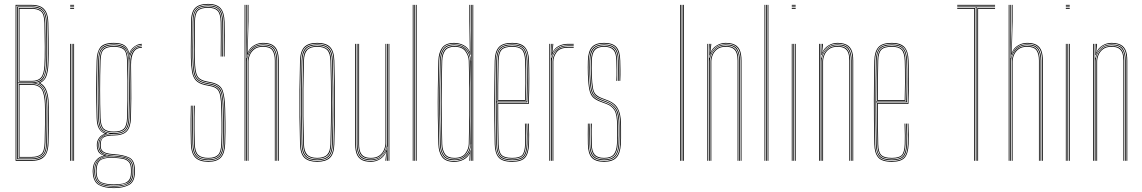

<svg xmlns="http://www.w3.org/2000/svg" viewBox="-20 -825 5861 985"><path d="M60 0V-800H142Q168 -800 187 -792Q206 -784 216.6 -763.6Q227.2 -743.2 228 -706.5Q229 -668.2 229.5 -626.8Q230 -585.2 229.8 -548.6Q229.5 -512 228 -488Q226.5 -460.8 218.8 -436.5Q211 -412.2 186.5 -399.8V-398.8Q206.5 -388 216.1 -366.2Q225.8 -344.5 229 -312Q230.2 -299.8 230.6 -274Q231 -248.2 230.9 -216.1Q230.8 -184 230.2 -151.5Q229.8 -119 229 -93Q228.2 -60 219 -39.5Q209.8 -19 191 -9.5Q172.2 0 143 0ZM64 -4H143Q179.2 -4 201.4 -21.5Q223.5 -39 225 -93.2Q226 -128.5 226.6 -173.2Q227.2 -218 227 -256.6Q226.8 -295.2 225 -311.8Q221.5 -348.8 209.9 -369.5Q198.2 -390.2 176.8 -398.8V-400Q205.2 -410 213.8 -434.6Q222.2 -459.2 224 -488.2Q225.5 -511.5 225.8 -547.4Q226 -583.2 225.5 -624.8Q225 -666.2 224 -706.5Q223.2 -743 212.8 -762.2Q202.2 -781.5 184.1 -788.8Q166 -796 142 -796H64ZM68 -8V-792H142Q166 -792 183.1 -785Q200.2 -778 209.8 -759.5Q219.2 -741 220 -706.8Q221 -668.2 221.5 -626.8Q222 -585.2 221.8 -548.9Q221.5 -512.5 220 -488.5Q218.2 -456.8 207.2 -430.9Q196.2 -405 161.5 -400.2V-399.2Q189 -394.2 203 -373.2Q217 -352.2 221 -311.2Q222.8 -294.8 223 -256.8Q223.2 -218.8 222.6 -174.2Q222 -129.8 221 -93.2Q219.8 -42.5 199.6 -25.2Q179.5 -8 143 -8ZM72 -402.2H143.2Q177 -402.2 195 -420.4Q213 -438.5 216 -488.8Q217.5 -512 217.8 -547.8Q218 -583.5 217.5 -625Q217 -666.5 216 -706.8Q215 -755.5 196 -771.8Q177 -788 142 -788H72ZM76 -406.2V-784H142Q174.8 -784 192.9 -769.1Q211 -754.2 212 -706.5Q213 -667.8 213.5 -626.1Q214 -584.5 213.8 -548.2Q213.5 -512 212 -488.5Q209.2 -441.5 192.9 -423.9Q176.5 -406.2 143.2 -406.2ZM80 -410H143Q175 -410 190.2 -427Q205.5 -444 208 -488.8Q210 -523.8 209.8 -584.9Q209.5 -646 208 -706.5Q207 -754 189.2 -767Q171.5 -780 142 -780H80ZM72 -12H143Q176.2 -12 196 -27.4Q215.8 -42.8 217 -93.2Q218 -129 218.6 -173.6Q219.2 -218.2 219 -256.4Q218.8 -294.5 217 -311Q212 -362.5 192.8 -380.2Q173.5 -398 141 -398H72ZM76 -16V-394H141Q171 -394 189.6 -377.6Q208.2 -361.2 213 -310.8Q214.8 -294 215 -256.4Q215.2 -218.8 214.6 -174.6Q214 -130.5 213 -93.5Q211.8 -44.2 193 -30.1Q174.2 -16 143 -16ZM80 -20H143Q173.5 -20 190.6 -33.4Q207.8 -46.8 209 -93.5Q210.2 -140.5 210.8 -185.1Q211.2 -229.8 210.9 -263.2Q210.5 -296.8 209 -310.2Q204.2 -360 186.8 -375Q169.2 -390 141 -390H80Z M340 -796V-800H360V-796ZM340 -780V-784H360V-780ZM340 -788V-792H360V-788ZM356 0V-600H360V0ZM340 0V-600H344V0ZM348 0V-600H352V0Z M563.8 140Q516.5 140 487.4 124Q458.2 108 455.8 60Q455.5 56.2 455.5 53.4Q455.5 50.5 455.8 46Q457 15.8 473.1 -3.4Q489.2 -22.5 512 -25.8V-26.8Q488.2 -36.2 482.5 -50.6Q476.8 -65 476.8 -76Q476.8 -78.2 476.8 -80Q476.8 -81.8 476.8 -84Q476.8 -100.5 487.1 -116Q497.5 -131.5 516.5 -138V-140Q496.8 -148.5 486.8 -166.9Q476.8 -185.2 475.8 -220Q474.5 -267.8 474 -302.4Q473.5 -337 473.5 -367.5Q473.5 -398 474.1 -432.4Q474.8 -466.8 475.8 -514Q476.8 -558.8 494.6 -581.9Q512.5 -605 563.8 -605Q600 -605 617.9 -592.9Q635.8 -580.8 642.8 -553H643.8Q648.2 -566 658.2 -576.6Q668.2 -587.2 681.2 -593.6Q694.2 -600 707.8 -600V-596Q680.5 -595 663.4 -577.4Q646.2 -559.8 643.2 -540.8H642.2Q637 -573.2 619.4 -587.1Q601.8 -601 563.8 -601Q519.5 -601 500.1 -581.6Q480.8 -562.2 479.8 -514Q478.5 -451 477.9 -405.4Q477.2 -359.8 477.8 -317.1Q478.2 -274.5 479.8 -220Q480.8 -185.5 491.9 -165.4Q503 -145.2 528.8 -140.2V-138.2Q505.2 -133.5 493 -117.6Q480.8 -101.8 480.8 -84Q480.8 -81.8 480.8 -80Q480.8 -78.2 480.8 -76Q480.8 -62.2 489.6 -46.9Q498.5 -31.5 526.5 -26.5V-25.5Q499.2 -23.8 480.2 -6Q461.2 11.8 459.8 46Q459.5 50.5 459.5 53.4Q459.5 56.2 459.8 60.2Q462 107 490.4 121.6Q518.8 136.2 563.8 136.2Q608.8 136.2 638.2 121.6Q667.8 107 667.8 60.2Q667.8 55.2 667.8 52.6Q667.8 50 667.8 46Q667.8 -1.8 639.2 -14.6Q610.8 -27.5 563.8 -30Q537.5 -31.5 521.9 -37.1Q506.2 -42.8 499.5 -52.5Q492.8 -62.2 492.8 -76Q492.8 -78.2 492.8 -80Q492.8 -81.8 492.8 -84Q492.8 -107.2 506.9 -120.6Q521 -134 563.8 -134Q608.5 -134 627.4 -153.5Q646.2 -173 647.8 -220Q649.2 -266.8 649.5 -306.9Q649.8 -347 649.5 -393.1Q649.2 -439.2 648.2 -504Q648 -539.2 663 -561.6Q678 -584 707.8 -584V-580Q679.2 -580 665.6 -557.8Q652 -535.5 652.2 -491.8Q652.8 -444 653.2 -403.5Q653.8 -363 653.6 -319.8Q653.5 -276.5 651.8 -220Q650.2 -172 630.5 -151.2Q610.8 -130.5 563.8 -130Q534 -129.8 519.6 -124Q505.2 -118.2 501 -108Q496.8 -97.8 496.8 -84Q496.8 -81.8 496.8 -80Q496.8 -78.2 496.8 -76Q496.8 -62.2 503.6 -53.5Q510.5 -44.8 525.2 -40.1Q540 -35.5 563.8 -34Q613.2 -31 642.5 -17Q671.8 -3 671.8 46Q671.8 49.5 671.8 52.6Q671.8 55.8 671.8 60Q671.8 108 641.4 124Q611 140 563.8 140ZM563.8 128.5Q590.8 128.5 612.6 123.6Q634.5 118.8 647.2 104.1Q660 89.5 660 60.5Q660 56 660 53.1Q660 50.2 660 46Q660 15.8 647.5 1.9Q635 -12 613.5 -16.4Q592 -20.8 565 -22.5Q518.5 -25.5 494 -9.5Q469.5 6.5 467.8 46Q467.5 50.5 467.5 53.5Q467.5 56.5 467.8 60.8Q469.8 104.5 496.6 116.5Q523.5 128.5 563.8 128.5ZM563.8 124.8Q525.5 124.8 499.6 114Q473.8 103.2 471.8 60.8Q471.5 56.5 471.5 53.5Q471.5 50.5 471.8 46Q473.8 1.5 500.4 -10Q527 -21.5 563.8 -19Q590 -17.5 610.8 -13.8Q631.5 -10 643.6 3.1Q655.8 16.2 655.8 46Q655.8 50.8 655.8 53.1Q655.8 55.5 655.8 60.8Q655.8 103.2 628.9 114Q602 124.8 563.8 124.8ZM563.8 121Q587.8 121 607.6 117.5Q627.5 114 639.5 101.2Q651.5 88.5 651.8 61Q651.8 55.5 651.8 53.1Q651.8 50.8 651.8 46Q651.8 17.8 640.2 5.5Q628.8 -6.8 608.9 -10.4Q589 -14 563.8 -15.5Q527.2 -17.8 502.5 -7.4Q477.8 3 475.8 46Q475.5 50.5 475.5 53.5Q475.5 56.5 475.8 61Q477.5 102.2 502.6 111.6Q527.8 121 563.8 121ZM563.8 132.5Q521 132.5 493.4 119.1Q465.8 105.8 463.8 60.5Q463.5 56.2 463.5 53.4Q463.5 50.5 463.8 46Q465.2 11.5 484.4 -5.9Q503.5 -23.2 537.2 -25V-26Q504.8 -31.8 494.8 -46.2Q484.8 -60.8 484.8 -76Q484.8 -78.2 484.8 -80Q484.8 -81.8 484.8 -84Q484.8 -103.2 497.9 -119.1Q511 -135 542 -139V-140Q510 -144.2 497.5 -163.4Q485 -182.5 483.8 -220Q482.2 -272.2 481.8 -315.6Q481.2 -359 481.8 -405.6Q482.2 -452.2 483.8 -514Q485 -559.5 502.5 -578.2Q520 -597 563.8 -597Q603.5 -597 620.9 -581Q638.2 -565 642 -526.8H643Q644.8 -545.8 653.8 -560.2Q662.8 -574.8 676.9 -583.1Q691 -591.5 707.8 -592V-588Q677.2 -587.2 660.1 -563.1Q643 -539 643.8 -501Q645 -442 645.6 -399.9Q646.2 -357.8 645.9 -316.8Q645.5 -275.8 643.8 -220Q642.5 -174.8 624 -156.2Q605.5 -137.8 563.8 -137.8Q533.2 -137.8 517 -129.8Q500.8 -121.8 494.8 -109.5Q488.8 -97.2 488.8 -84Q488.8 -81.8 488.8 -80Q488.8 -78.2 488.8 -76Q488.8 -57.8 503.9 -43.1Q519 -28.5 563.8 -26.2Q593.5 -24.8 616.1 -19.6Q638.8 -14.5 651.4 0.2Q664 15 664 46Q664 50 664 52.9Q664 55.8 664 60.5Q664 105.8 635.2 119.1Q606.5 132.5 563.8 132.5ZM563.8 -142Q604.5 -142 621.4 -159.1Q638.2 -176.2 639.8 -220Q641.2 -267.2 641.8 -313.5Q642.2 -359.8 641.8 -409Q641.2 -458.2 639.8 -514Q638.8 -558.8 620.2 -575.9Q601.8 -593 563.8 -593Q523.8 -593 506.4 -576.2Q489 -559.5 487.8 -514Q485.8 -431.8 485.5 -363.2Q485.2 -294.8 487.8 -220Q489.2 -176.2 506.1 -159.1Q523 -142 563.8 -142ZM563.8 -146Q525.8 -146 509.5 -161.6Q493.2 -177.2 491.8 -220Q489.8 -288 489.6 -361.4Q489.5 -434.8 491.8 -514Q493 -557.2 509 -573.1Q525 -589 563.8 -589Q602.8 -589 618.6 -573.1Q634.5 -557.2 635.8 -514Q637.2 -461.5 637.8 -411.9Q638.2 -362.2 637.8 -314.6Q637.2 -267 635.8 -220Q634.2 -177.2 618 -161.6Q601.8 -146 563.8 -146ZM563.8 -150Q599.8 -150 615 -164.4Q630.2 -178.8 631.8 -220Q633.2 -261 633.8 -310.5Q634.2 -360 633.9 -412.4Q633.5 -464.8 631.8 -514Q630.5 -557.5 614.6 -571.2Q598.8 -585 563.8 -585Q529 -585 513 -571.2Q497 -557.5 495.8 -514Q493.5 -439.8 493.5 -364Q493.5 -288.2 495.8 -220Q497.2 -178.8 512.5 -164.4Q527.8 -150 563.8 -150Z M1049.2 5Q1004 5 982.4 -16.2Q960.8 -37.5 959.2 -88Q958.2 -126.2 957.9 -155.9Q957.5 -185.5 957.9 -215.1Q958.2 -244.8 959.2 -283H963.2Q962.5 -251 962 -221.1Q961.5 -191.2 961.9 -159.2Q962.2 -127.2 963.2 -88.2Q964.5 -38.2 985.8 -18.6Q1007 1 1049.2 1Q1091.5 1 1110.8 -20Q1130 -41 1131.2 -88.2Q1132.2 -122.5 1132.6 -146.8Q1133 -171 1132.6 -197.8Q1132.2 -224.5 1131.2 -265.8Q1129.8 -326.2 1119.6 -357.1Q1109.5 -388 1066.2 -398L1034 -404.5Q1010.8 -410.2 998.4 -421.4Q986 -432.5 981.1 -457.5Q976.2 -482.5 975.2 -529.2Q974.5 -566.2 975.4 -616.6Q976.2 -667 976.2 -713Q976.2 -756 992 -772.5Q1007.8 -789 1048.2 -789Q1084.2 -789 1099.6 -772.2Q1115 -755.5 1116.2 -711.5Q1117 -685 1117 -637.4Q1117 -589.8 1116.2 -535H1112.2Q1113 -590.2 1113 -637.6Q1113 -685 1112.2 -711.5Q1111.2 -754 1096.5 -769.5Q1081.8 -785 1048.2 -785Q1009.5 -785 994.9 -769.5Q980.2 -754 980.2 -713Q980.2 -667 979.4 -616.6Q978.5 -566.2 979.2 -529.5Q980.2 -483.8 984.8 -459.5Q989.2 -435.2 1001 -424.6Q1012.8 -414 1035 -408.5L1067.2 -402Q1112.2 -391.5 1123 -359.1Q1133.8 -326.8 1135.2 -266Q1136.2 -224.5 1136.6 -198.2Q1137 -172 1136.6 -147.8Q1136.2 -123.5 1135.2 -88Q1133.8 -38.5 1113.2 -16.8Q1092.8 5 1049.2 5ZM1049.2 -3Q1008.5 -3 988.5 -21.4Q968.5 -39.8 967.2 -88.2Q966.2 -128 965.9 -158.9Q965.5 -189.8 966 -219Q966.5 -248.2 967.2 -283H971.2Q970.5 -251 970 -221.2Q969.5 -191.5 969.9 -159.4Q970.2 -127.2 971.2 -88.2Q972.5 -43.8 990.1 -25.4Q1007.8 -7 1049.2 -7Q1088 -7 1105 -25.5Q1122 -44 1123.2 -88.5Q1124.2 -122.8 1124.6 -147.1Q1125 -171.5 1124.6 -198.2Q1124.2 -225 1123.2 -265.8Q1122.2 -311.5 1117.1 -336.6Q1112 -361.8 1099.6 -373.4Q1087.2 -385 1064.5 -390.2L1032.2 -396.8Q1003.8 -403.8 990.2 -418Q976.8 -432.2 972.5 -458.9Q968.2 -485.5 967.2 -529.2Q966.8 -554 967 -585.1Q967.2 -616.2 967.8 -649.4Q968.2 -682.5 968.2 -713Q968.2 -759 986.4 -778Q1004.5 -797 1048.2 -797Q1086.8 -797 1104.9 -778.5Q1123 -760 1124.2 -711.8Q1125 -685.5 1125 -637.6Q1125 -589.8 1124.2 -535H1120.2Q1121 -590.2 1121 -637.8Q1121 -685.2 1120.2 -711.8Q1119 -756.5 1102.8 -774.8Q1086.5 -793 1048.2 -793Q1006 -793 989.1 -775.4Q972.2 -757.8 972.2 -713Q972.2 -667 971.4 -616.6Q970.5 -566.2 971.2 -529.2Q972.2 -481.8 977.4 -456Q982.5 -430.2 995.5 -418.5Q1008.5 -406.8 1033 -400.8L1065.5 -394.2Q1106.5 -384.8 1116.1 -355.5Q1125.8 -326.2 1127.2 -265.8Q1128.2 -224.5 1128.6 -198.6Q1129 -172.8 1128.6 -148.6Q1128.2 -124.5 1127.2 -88.2Q1126 -40.8 1107.2 -21.9Q1088.5 -3 1049.2 -3ZM1049.2 -11Q1010.8 -11 993.6 -27.8Q976.5 -44.5 975.2 -88.5Q974.2 -128.5 973.9 -159.2Q973.5 -190 974 -219.1Q974.5 -248.2 975.2 -283H979.2Q978.5 -250.8 978 -221Q977.5 -191.2 977.9 -159.4Q978.2 -127.5 979.2 -88.5Q980.5 -45.8 996.8 -30.4Q1013 -15 1049.2 -15Q1083.5 -15 1098.9 -30.9Q1114.2 -46.8 1115.2 -88.5Q1116.2 -123 1116.6 -147.1Q1117 -171.2 1116.6 -197.8Q1116.2 -224.2 1115.2 -265.5Q1114.2 -309.8 1109.8 -333.2Q1105.2 -356.8 1094.4 -367.2Q1083.5 -377.8 1062.8 -382.5L1030.2 -389Q999.2 -396.5 984.5 -412.6Q969.8 -428.8 965 -457Q960.2 -485.2 959.2 -529Q958.5 -566.2 959.4 -616.8Q960.2 -667.2 960.2 -713Q960.2 -762.5 980.6 -783.8Q1001 -805 1048.2 -805Q1091 -805 1110.9 -783.6Q1130.8 -762.2 1132.2 -712Q1132.8 -688 1133 -643.6Q1133.2 -599.2 1132.2 -535H1128.2Q1129 -590.2 1129 -637.8Q1129 -685.2 1128.2 -711.8Q1127 -761.8 1107.4 -781.4Q1087.8 -801 1048.2 -801Q1002.8 -801 983.5 -780.9Q964.2 -760.8 964.2 -713Q964.2 -667.2 963.4 -616.8Q962.5 -566.2 963.2 -529Q964.2 -485.5 968.8 -458Q973.2 -430.5 987.4 -415.4Q1001.5 -400.2 1031.2 -393L1063.5 -386.5Q1085.5 -381.5 1097.1 -370.4Q1108.8 -359.2 1113.5 -334.9Q1118.2 -310.5 1119.2 -265.5Q1120.2 -224.2 1120.6 -198.1Q1121 -172 1120.6 -148Q1120.2 -124 1119.2 -88.5Q1118 -45.8 1102.2 -28.4Q1086.5 -11 1049.2 -11Z M1406 0V-514Q1406 -542 1399.2 -561.4Q1392.5 -580.8 1375.8 -590.9Q1359 -601 1329 -601Q1301.2 -601 1279.4 -585.6Q1257.5 -570.2 1248.8 -542.5H1247L1250.5 -668V-800H1254.8V-716L1250.5 -555.5H1251.5Q1259.8 -577.8 1281.8 -591.4Q1303.8 -605 1329 -605Q1360.8 -605 1378.2 -594.5Q1395.8 -584 1402.9 -563.6Q1410 -543.2 1410 -514V0ZM1234.8 0V-800H1238.8V0ZM1250.8 0V-508.8Q1250.8 -525.8 1258.4 -544.4Q1266 -563 1283.1 -576Q1300.2 -589 1329 -589Q1367 -589 1380.5 -569.6Q1394 -550.2 1394 -514V0H1390V-514Q1390 -548.2 1377.4 -566.6Q1364.8 -585 1329 -585Q1302.2 -585 1285.9 -572.9Q1269.5 -560.8 1262.1 -543.1Q1254.8 -525.5 1254.8 -508.8V0ZM1242.8 0V-800H1246.2V-608.5L1245 -527.8H1246.8Q1252.5 -557.5 1274.1 -577.2Q1295.8 -597 1329 -597Q1373 -597 1387.5 -574.6Q1402 -552.2 1402 -514V0H1398V-514Q1398 -552 1383.8 -572.5Q1369.5 -593 1329 -593Q1300 -593 1281.9 -578.8Q1263.8 -564.5 1255.2 -544.8Q1246.8 -525 1246.8 -508.8V0Z M1607.2 5Q1563.5 5 1542.1 -15Q1520.8 -35 1519.2 -85Q1517.2 -154.5 1516.5 -223.4Q1515.8 -292.2 1516.4 -364.1Q1517 -436 1519.2 -514Q1520.8 -563 1541.4 -584Q1562 -605 1607.2 -605Q1652.8 -605 1673.2 -584Q1693.8 -563 1695.2 -514Q1698 -410.8 1698.4 -305.2Q1698.8 -199.8 1695.2 -85Q1693.8 -35 1672.4 -15Q1651 5 1607.2 5ZM1607.2 1Q1648.8 1 1669.4 -18Q1690 -37 1691.2 -85.2Q1694.8 -202 1694.5 -305.8Q1694.2 -409.5 1691.2 -513.8Q1690 -562.2 1669.5 -581.6Q1649 -601 1607.2 -601Q1565.8 -601 1545.1 -581.6Q1524.5 -562.2 1523.2 -513.8Q1521.2 -444.2 1520.5 -375.2Q1519.8 -306.2 1520.4 -234.6Q1521 -163 1523.2 -85.2Q1524.5 -37 1545.1 -18Q1565.8 1 1607.2 1ZM1607.2 -3Q1565.8 -3 1547.1 -22.1Q1528.5 -41.2 1527.2 -85.2Q1525.2 -159 1524.5 -229.2Q1523.8 -299.5 1524.5 -369.9Q1525.2 -440.2 1527.2 -513.8Q1528.5 -558.5 1547.1 -577.8Q1565.8 -597 1607.2 -597Q1648.8 -597 1667.4 -577.8Q1686 -558.5 1687.2 -513.8Q1689.2 -444.2 1690 -375.2Q1690.8 -306.2 1690.1 -234.5Q1689.5 -162.8 1687.2 -85.2Q1686 -41.2 1667.4 -22.1Q1648.8 -3 1607.2 -3ZM1607.2 -7Q1646.8 -7 1664.4 -25.1Q1682 -43.2 1683.2 -85.5Q1686.5 -196.2 1686.5 -300Q1686.5 -403.8 1683.2 -513.5Q1682 -556 1664.4 -574.5Q1646.8 -593 1607.2 -593Q1567.8 -593 1550.1 -574.5Q1532.5 -556 1531.2 -513.5Q1529.2 -443.8 1528.5 -374.8Q1527.8 -305.8 1528.4 -234.4Q1529 -163 1531.2 -85.5Q1532.5 -43.2 1550.2 -25.1Q1568 -7 1607.2 -7ZM1607.2 -11Q1572 -11 1554.2 -27.4Q1536.5 -43.8 1535.2 -85.5Q1533.2 -159.5 1532.5 -229.8Q1531.8 -300 1532.5 -370Q1533.2 -440 1535.2 -513.5Q1536.5 -556 1554.2 -572.5Q1572 -589 1607.2 -589Q1642.5 -589 1660.4 -572.5Q1678.2 -556 1679.2 -513.5Q1682.2 -408.8 1682.5 -305.5Q1682.8 -202.2 1679.2 -85.5Q1678.2 -43.8 1660.4 -27.4Q1642.5 -11 1607.2 -11ZM1607.2 -15Q1642.5 -15 1658.4 -31.5Q1674.2 -48 1675.2 -85.8Q1678.5 -197.2 1678.5 -299.9Q1678.5 -402.5 1675.2 -513.5Q1674.2 -551.8 1658.4 -568.4Q1642.5 -585 1607.2 -585Q1572 -585 1556.2 -568.4Q1540.5 -551.8 1539.2 -513.5Q1537.2 -439 1536.5 -368.8Q1535.8 -298.5 1536.5 -228.8Q1537.2 -159 1539.2 -85.8Q1540.5 -48 1556.2 -31.5Q1572 -15 1607.2 -15Z M1883.2 5Q1866 5 1852.6 1.8Q1839.2 -1.5 1829.8 -8.4Q1820.2 -15.2 1814.1 -25.9Q1808 -36.5 1805.1 -51.5Q1802.2 -66.5 1802.2 -86V-600H1806.2V-86Q1806.2 -62.8 1810.6 -46.1Q1815 -29.5 1824.1 -19.1Q1833.2 -8.8 1848 -3.9Q1862.8 1 1883.2 1Q1911.2 1 1932.9 -14.6Q1954.5 -30.2 1963.5 -57.5H1965.5L1961.8 -6V0H1957.5V-4.8L1961.8 -44.5H1960.8Q1951.5 -22.5 1930.1 -8.8Q1908.8 5 1883.2 5ZM1973.5 0V-600H1977.5V0ZM1883.2 -11Q1865.8 -11 1853.4 -15.2Q1841 -19.5 1833.2 -28.5Q1825.5 -37.5 1821.9 -51.8Q1818.2 -66 1818.2 -86V-600H1822.2V-86Q1822.2 -60.5 1828.5 -44.9Q1834.8 -29.2 1848.1 -22.1Q1861.5 -15 1883.2 -15Q1910 -15 1926.4 -27.1Q1942.8 -39.2 1950.1 -57Q1957.5 -74.8 1957.5 -91.2V-600H1961.5V-91.2Q1961.5 -74.5 1953.9 -55.8Q1946.2 -37 1929.1 -24Q1912 -11 1883.2 -11ZM1883.2 -3Q1844 -3 1827.1 -22.2Q1810.2 -41.5 1810.2 -86V-600H1814.2V-86Q1814.2 -43.8 1830.2 -25.4Q1846.2 -7 1883.2 -7Q1912.8 -7 1930.8 -21Q1948.8 -35 1957.1 -54.8Q1965.5 -74.5 1965.5 -91.2V-600H1969.5V0H1965.5V-10L1967.5 -72.2H1965.5Q1961.2 -46.2 1939.2 -24.6Q1917.2 -3 1883.2 -3Z M2113.5 0V-800H2117.5V0ZM2097.5 0V-800H2101.5V0ZM2105.5 0V-800H2109.5V0Z M2407.8 0H2403.8V-800H2407.8ZM2399.8 0H2395.8L2396.8 -85.2H2395.8Q2395 -47.5 2371.6 -25.2Q2348.2 -3 2310.2 -3Q2269 -3 2253.5 -26.4Q2238 -49.8 2237 -84.5Q2234.5 -170 2233.8 -238.6Q2233 -307.2 2233.9 -372.9Q2234.8 -438.5 2237 -514.8Q2238 -550 2253.6 -573.5Q2269.2 -597 2310.2 -597Q2348.2 -597 2371.1 -574.4Q2394 -551.8 2395.8 -513.5H2396.8L2395.8 -608.5V-800H2399.8ZM2310.8 -7Q2340.5 -7 2358.4 -19.6Q2376.2 -32.2 2384.5 -50.5Q2392.8 -68.8 2393 -85.5Q2394.8 -164 2395.2 -233.5Q2395.8 -303 2395.1 -371.1Q2394.5 -439.2 2392.5 -513.8Q2392.2 -530.8 2384.1 -549.1Q2376 -567.5 2358.1 -580.2Q2340.2 -593 2310.5 -593Q2269.8 -593 2255.8 -569.2Q2241.8 -545.5 2240.8 -513.5Q2238.8 -438.2 2238 -369Q2237.2 -299.8 2238 -230.2Q2238.8 -160.8 2241 -84.5Q2242 -50.5 2257 -28.8Q2272 -7 2310.8 -7ZM2311 -11Q2274.8 -11 2260.4 -31.5Q2246 -52 2245 -84.5Q2242.5 -170.2 2241.8 -238.8Q2241 -307.2 2241.9 -372.8Q2242.8 -438.2 2245 -514.8Q2246 -548 2260.5 -568.5Q2275 -589 2311 -589Q2353.8 -589 2370.9 -563.9Q2388 -538.8 2388.8 -513.5Q2391 -438.8 2391.8 -370.5Q2392.5 -302.2 2391.8 -232.9Q2391 -163.5 2388.8 -85.5Q2388 -59.5 2370.4 -35.2Q2352.8 -11 2311 -11ZM2311.2 -15Q2351.2 -15 2367.6 -38.1Q2384 -61.2 2384.8 -85.5Q2387 -164.5 2387.8 -234.1Q2388.5 -303.8 2387.8 -371.8Q2387 -439.8 2384.8 -513.5Q2384 -538.5 2367.4 -561.8Q2350.8 -585 2311.2 -585Q2277.5 -585 2263.6 -565.5Q2249.8 -546 2248.8 -513.2Q2245.8 -407.5 2245.6 -303.4Q2245.5 -199.2 2248.8 -85.8Q2249.8 -53.8 2263.5 -34.4Q2277.2 -15 2311.2 -15ZM2309.8 5.2Q2265.5 5.2 2247.9 -19.6Q2230.2 -44.5 2229 -84.8Q2226.8 -162.2 2226 -231.1Q2225.2 -300 2226.1 -368.6Q2227 -437.2 2229 -513.8Q2230.2 -554.8 2248 -579.8Q2265.8 -604.8 2310 -604.8Q2335.5 -604.8 2357.8 -593.6Q2380 -582.5 2389.2 -560.2H2390.2L2388 -717V-800H2392V-668.5L2394.2 -543.5H2392.5Q2384.5 -573.2 2361.9 -587Q2339.2 -600.8 2309.8 -600.8Q2264.5 -600.8 2249.4 -574.4Q2234.2 -548 2233 -513.8Q2230.8 -436.5 2230 -367.6Q2229.2 -298.8 2230.1 -230.1Q2231 -161.5 2233 -84.8Q2234 -48.8 2250.1 -23.8Q2266.2 1.2 2310 1.2Q2343.8 1.2 2366.2 -15.8Q2388.8 -32.8 2393.5 -57.5H2394.5L2392 0H2388L2388.2 -4.8L2390.2 -37.2H2389.2Q2380 -17.8 2358.6 -6.2Q2337.2 5.2 2309.8 5.2Z M2608 5Q2556.5 5 2537.8 -17.4Q2519 -39.8 2518 -85Q2516.8 -151 2516.1 -205.6Q2515.5 -260.2 2515.6 -309.5Q2515.8 -358.8 2516.4 -408.4Q2517 -458 2518 -514Q2519 -559.5 2538.2 -582.2Q2557.5 -605 2608 -605Q2652 -605 2672 -584Q2692 -563 2693.8 -515.8Q2694.5 -498.5 2694.9 -475.2Q2695.2 -452 2695.4 -423.6Q2695.5 -395.2 2694.9 -362.1Q2694.2 -329 2693 -292H2535.8Q2535.8 -249.2 2536 -216.1Q2536.2 -183 2536.9 -152Q2537.5 -121 2538 -85.2Q2538.8 -45.8 2553.1 -30.4Q2567.5 -15 2608 -15Q2644.8 -15 2658.5 -28.9Q2672.2 -42.8 2674 -85.8Q2674.8 -103.2 2674.6 -131Q2674.5 -158.8 2673 -191H2677Q2678.5 -160 2678.6 -131.6Q2678.8 -103.2 2678 -85.8Q2676.2 -40.8 2661 -25.9Q2645.8 -11 2608 -11Q2565.8 -11 2550.2 -27.4Q2534.8 -43.8 2534 -85.2Q2533.5 -117.8 2532.9 -149.5Q2532.2 -181.2 2532 -216.9Q2531.8 -252.5 2531.8 -296H2689.2Q2690.5 -336 2691 -369.4Q2691.5 -402.8 2691.5 -429.9Q2691.5 -457 2691 -478.4Q2690.5 -499.8 2689.8 -515.8Q2688 -565.5 2667 -583.2Q2646 -601 2608 -601Q2559.2 -601 2541.1 -579.5Q2523 -558 2522 -514Q2521 -458.8 2520.4 -407.4Q2519.8 -356 2519.8 -304.9Q2519.8 -253.8 2520.2 -199.8Q2520.8 -145.8 2522 -85Q2523 -40 2541.2 -19.5Q2559.5 1 2608 1Q2650.8 1 2669.2 -17.1Q2687.8 -35.2 2690 -85.2Q2690.5 -96.5 2690.6 -113.2Q2690.8 -130 2690.4 -150.1Q2690 -170.2 2689 -191H2693Q2694.2 -162.2 2694.6 -133.9Q2695 -105.5 2694 -85Q2691.8 -34.8 2672.8 -14.9Q2653.8 5 2608 5ZM2608 -3Q2561 -3 2544 -22.2Q2527 -41.5 2526 -85Q2525 -144.8 2524.4 -198.5Q2523.8 -252.2 2523.8 -303.4Q2523.8 -354.5 2524.4 -406.4Q2525 -458.2 2526 -514Q2527 -557.8 2544.5 -577.4Q2562 -597 2608 -597Q2649 -597 2666.6 -578.1Q2684.2 -559.2 2686 -512.8Q2686.5 -499.8 2687 -469.6Q2687.5 -439.5 2687.4 -396.1Q2687.2 -352.8 2685.2 -300H2527.8Q2527.8 -233.5 2528.4 -184Q2529 -134.5 2530 -85.2Q2530.8 -41.5 2547.9 -24.2Q2565 -7 2608 -7Q2648.2 -7 2664.1 -23.2Q2680 -39.5 2682 -85.5Q2682.8 -102.8 2682.6 -130.9Q2682.5 -159 2681 -191H2685Q2686.2 -165.8 2686.6 -136.2Q2687 -106.8 2686 -85.5Q2684 -37.2 2666.9 -20.1Q2649.8 -3 2608 -3ZM2527.8 -304H2681.5Q2683.2 -350.5 2683.5 -392.8Q2683.8 -435 2683.2 -466.6Q2682.8 -498.2 2682 -512.8Q2680.2 -558.2 2663.5 -575.6Q2646.8 -593 2608 -593Q2564.2 -593 2547.5 -574.6Q2530.8 -556.2 2530 -513.8Q2529 -465.5 2528.4 -417.1Q2527.8 -368.8 2527.8 -304ZM2531.8 -308Q2531.8 -350.5 2532 -383.1Q2532.2 -415.8 2532.9 -446.4Q2533.5 -477 2534 -513.8Q2534.8 -555 2550.6 -572Q2566.5 -589 2608 -589Q2643 -589 2659.6 -573.5Q2676.2 -558 2678 -513Q2678.5 -500 2679 -470.9Q2679.5 -441.8 2679.4 -400.1Q2679.2 -358.5 2677.5 -308ZM2535.8 -312H2673.8Q2675.2 -357.8 2675.4 -398.5Q2675.5 -439.2 2675 -469.2Q2674.5 -499.2 2674 -513Q2672.2 -555.5 2657.1 -570.2Q2642 -585 2608 -585Q2567.8 -585 2553.2 -568.9Q2538.8 -552.8 2538 -513.8Q2537.5 -478.5 2536.9 -448.2Q2536.2 -418 2536 -385.9Q2535.8 -353.8 2535.8 -312Z M2806.2 0V-600H2810.2V-590L2808.2 -527.8H2810.2Q2816.8 -556.8 2838 -574.4Q2859.2 -592 2892.5 -592Q2900.2 -592 2907.9 -592Q2915.5 -592 2923.2 -592V-588Q2915.5 -588 2907.9 -588Q2900.2 -588 2892.5 -588Q2863 -588 2845 -575.2Q2827 -562.5 2818.9 -544.1Q2810.8 -525.8 2810.8 -508.8V0ZM2798.2 0V-600H2802.2V0ZM2814.8 0V-508.8Q2814.8 -534.2 2832.1 -559.1Q2849.5 -584 2892.5 -584Q2900.2 -584 2907.9 -584Q2915.5 -584 2923.2 -584V-580Q2915.5 -580 2907.9 -580Q2900.2 -580 2892.5 -580Q2852.5 -580 2835.6 -556.9Q2818.8 -533.8 2818.8 -508.8V0ZM2810.2 -542.5 2814 -594V-600H2818.2V-595.2L2814 -555.5H2815Q2824.5 -577.8 2846 -588.9Q2867.5 -600 2892.5 -600Q2900.2 -600 2907.9 -600Q2915.5 -600 2923.2 -600V-596Q2915.5 -596 2907.9 -596Q2900.2 -596 2892.5 -596Q2864.5 -596 2842.9 -583.1Q2821.2 -570.2 2812.2 -542.5Z M3079 5Q3035.2 5 3016 -15.9Q2996.8 -36.8 2996 -85Q2995.8 -112 2995.5 -133.5Q2995.2 -155 2996 -191H3000Q2999.5 -151.2 2999.6 -130.4Q2999.8 -109.5 3000 -85Q3000.8 -39 3019.1 -19Q3037.5 1 3079 1Q3119.8 1 3139 -18.9Q3158.2 -38.8 3161 -85.2Q3162 -100 3162.1 -115.2Q3162.2 -130.5 3162.1 -146.5Q3162 -162.5 3162 -179Q3162 -240 3146 -267.2Q3130 -294.5 3096.8 -306.8L3067.8 -317.5Q3048 -324.8 3036.5 -334.1Q3025 -343.5 3019.4 -367.5Q3013.8 -391.5 3012 -442.5Q3011.2 -462.5 3011.4 -477.8Q3011.5 -493 3012 -513.5Q3013.2 -553.8 3028.6 -571.4Q3044 -589 3079 -589Q3114.2 -589 3129.9 -571.6Q3145.5 -554.2 3146 -514Q3146.5 -487.8 3146.5 -466.9Q3146.5 -446 3146 -410H3142Q3143.5 -441.2 3143 -467Q3142.5 -492.8 3142 -513.8Q3141.5 -552 3126.9 -568.5Q3112.2 -585 3079 -585Q3046.5 -585 3031.9 -568.4Q3017.2 -551.8 3016 -513.5Q3015.2 -488.8 3015.4 -475Q3015.5 -461.2 3016 -442.8Q3017.8 -397.2 3021.9 -374Q3026 -350.8 3036.9 -340.1Q3047.8 -329.5 3069.2 -321.2L3098 -310.2Q3119 -302.2 3134.2 -288.5Q3149.5 -274.8 3157.8 -248.9Q3166 -223 3166 -179Q3166 -163 3166.1 -146.9Q3166.2 -130.8 3166.1 -115.1Q3166 -99.5 3165 -85Q3162 -36.8 3142 -15.9Q3122 5 3079 5ZM3079 -3Q3039.5 -3 3022.1 -22.1Q3004.8 -41.2 3004 -85.2Q3003.8 -111 3003.2 -136.9Q3002.8 -162.8 3004 -191H3008Q3006.5 -159.5 3007.1 -133.2Q3007.8 -107 3008 -85.2Q3008.5 -43.5 3025.1 -25.2Q3041.8 -7 3079 -7Q3116.2 -7 3133.4 -25.2Q3150.5 -43.5 3153 -85.8Q3154.2 -108 3154.1 -130.2Q3154 -152.5 3154 -179Q3154 -237.5 3139.2 -262.6Q3124.5 -287.8 3093.8 -299.2L3065 -310Q3041 -319 3028.5 -330.9Q3016 -342.8 3010.9 -368Q3005.8 -393.2 3004 -442.2Q3003.2 -462.5 3003.4 -478.1Q3003.5 -493.8 3004 -513.8Q3005.2 -558.5 3022.9 -577.8Q3040.5 -597 3079 -597Q3118.5 -597 3135.9 -577.8Q3153.2 -558.5 3154 -514Q3154.5 -487.8 3154.5 -466.9Q3154.5 -446 3154 -410H3150Q3150.5 -449.8 3150.5 -470Q3150.5 -490.2 3150 -514Q3149.5 -556.5 3132.8 -574.8Q3116 -593 3079 -593Q3042.2 -593 3025.8 -574.5Q3009.2 -556 3008 -513.5Q3007.5 -493.5 3007.4 -477.6Q3007.2 -461.8 3008 -442.5Q3009.8 -391.2 3015.4 -366.6Q3021 -342 3033.1 -331.9Q3045.2 -321.8 3066.2 -313.8L3095.2 -302.8Q3125.8 -291.2 3141.9 -266.1Q3158 -241 3158 -179Q3158 -153.2 3158.1 -130.4Q3158.2 -107.5 3157 -85.5Q3154.2 -42 3136.5 -22.5Q3118.8 -3 3079 -3ZM3079 -11Q3043.8 -11 3028.1 -28.2Q3012.5 -45.5 3012 -85.5Q3011.8 -105.5 3011.1 -132.1Q3010.5 -158.8 3012 -191H3016Q3014.8 -161.5 3015.2 -135Q3015.8 -108.5 3016 -85.5Q3016.5 -47.8 3031.1 -31.4Q3045.8 -15 3079 -15Q3114 -15 3128.4 -32.6Q3142.8 -50.2 3145 -86.2Q3146.5 -109.5 3146.2 -132.1Q3146 -154.8 3146 -179Q3146 -236.2 3132.5 -258.9Q3119 -281.5 3091 -291.8L3062 -302.5Q3036.2 -312 3022.6 -325.2Q3009 -338.5 3003.4 -365.2Q2997.8 -392 2996 -442Q2995.2 -462.2 2995.4 -478.2Q2995.5 -494.2 2996 -514Q2997.5 -562.8 3016.8 -583.9Q3036 -605 3079 -605Q3122.8 -605 3142 -583.9Q3161.2 -562.8 3162 -514Q3162.5 -493 3163 -467.5Q3163.5 -442 3162 -410H3158Q3158.5 -449.5 3158.5 -470Q3158.5 -490.5 3158 -514Q3157.2 -559.8 3139.4 -580.4Q3121.5 -601 3079 -601Q3037.2 -601 3019.4 -580.4Q3001.5 -559.8 3000 -513.8Q2999.2 -489.5 2999.4 -474.6Q2999.5 -459.8 3000 -442Q3001.8 -393.2 3007 -367.4Q3012.2 -341.5 3025.4 -328.6Q3038.5 -315.8 3063.5 -306.2L3092.5 -295.2Q3121.8 -284.2 3135.9 -260.4Q3150 -236.5 3150 -179Q3150 -162.2 3150.1 -146.4Q3150.2 -130.5 3150.1 -115.4Q3150 -100.2 3149 -85.5Q3146.5 -45.8 3130.2 -28.4Q3114 -11 3079 -11Z M3484.8 0V-800H3488.8V0ZM3468.8 0V-800H3472.8V0ZM3476.8 0V-800H3480.8V0Z M3780 0V-514Q3780 -535 3776.4 -551.2Q3772.8 -567.5 3764 -578.5Q3755.2 -589.5 3740.4 -595.2Q3725.5 -601 3703 -601Q3675 -601 3653.4 -585.6Q3631.8 -570.2 3622.8 -542.5H3620.8L3624.5 -600H3628.8V-596.2L3624.5 -555.5H3625.5Q3634.2 -577.8 3656.1 -591.4Q3678 -605 3703 -605Q3722 -605 3735.8 -601.1Q3749.5 -597.2 3758.9 -589.8Q3768.2 -582.2 3773.8 -571.2Q3779.2 -560.2 3781.6 -545.9Q3784 -531.5 3784 -514V0ZM3608.8 0V-600H3612.8V0ZM3625.2 0V-508.8Q3625.2 -525.8 3632.8 -544.4Q3640.2 -563 3657.2 -576Q3674.2 -589 3703 -589Q3722 -589 3734.6 -584.1Q3747.2 -579.2 3754.5 -569.6Q3761.8 -560 3764.9 -546Q3768 -532 3768 -514V0H3764V-514Q3764 -537 3758.6 -552.8Q3753.2 -568.5 3740 -576.8Q3726.8 -585 3703 -585Q3676.2 -585 3660 -572.9Q3643.8 -560.8 3636.5 -543.1Q3629.2 -525.5 3629.2 -508.8V0ZM3616.8 0V-600H3620.8L3618.8 -527.8H3620.8Q3626.5 -556.5 3648.1 -576.8Q3669.8 -597 3703 -597Q3747 -597 3761.5 -574.6Q3776 -552.2 3776 -514V0H3772V-514Q3772 -552 3757.8 -572.5Q3743.5 -593 3703 -593Q3673.5 -593 3655.5 -579Q3637.5 -565 3629.4 -545.4Q3621.2 -525.8 3621.2 -508.8V0Z M3918 0V-800H3922V0ZM3902 0V-800H3906V0ZM3910 0V-800H3914V0Z M4042 -796V-800H4062V-796ZM4042 -780V-784H4062V-780ZM4042 -788V-792H4062V-788ZM4058 0V-600H4062V0ZM4042 0V-600H4046V0ZM4050 0V-600H4054V0Z M4353.2 0V-514Q4353.2 -535 4349.6 -551.2Q4346 -567.5 4337.2 -578.5Q4328.5 -589.5 4313.6 -595.2Q4298.8 -601 4276.2 -601Q4248.2 -601 4226.6 -585.6Q4205 -570.2 4196 -542.5H4194L4197.8 -600H4202V-596.2L4197.8 -555.5H4198.8Q4207.5 -577.8 4229.4 -591.4Q4251.2 -605 4276.2 -605Q4295.2 -605 4309 -601.1Q4322.8 -597.2 4332.1 -589.8Q4341.5 -582.2 4347 -571.2Q4352.5 -560.2 4354.9 -545.9Q4357.2 -531.5 4357.2 -514V0ZM4182 0V-600H4186V0ZM4198.5 0V-508.8Q4198.5 -525.8 4206 -544.4Q4213.5 -563 4230.5 -576Q4247.5 -589 4276.2 -589Q4295.2 -589 4307.9 -584.1Q4320.5 -579.2 4327.8 -569.6Q4335 -560 4338.1 -546Q4341.2 -532 4341.2 -514V0H4337.2V-514Q4337.2 -537 4331.9 -552.8Q4326.5 -568.5 4313.2 -576.8Q4300 -585 4276.2 -585Q4249.5 -585 4233.2 -572.9Q4217 -560.8 4209.8 -543.1Q4202.5 -525.5 4202.5 -508.8V0ZM4190 0V-600H4194L4192 -527.8H4194Q4199.8 -556.5 4221.4 -576.8Q4243 -597 4276.2 -597Q4320.2 -597 4334.8 -574.6Q4349.2 -552.2 4349.2 -514V0H4345.2V-514Q4345.2 -552 4331 -572.5Q4316.8 -593 4276.2 -593Q4246.8 -593 4228.8 -579Q4210.8 -565 4202.6 -545.4Q4194.5 -525.8 4194.5 -508.8V0Z M4555.5 5Q4504 5 4485.2 -17.4Q4466.5 -39.8 4465.5 -85Q4464.2 -151 4463.6 -205.6Q4463 -260.2 4463.1 -309.5Q4463.2 -358.8 4463.9 -408.4Q4464.5 -458 4465.5 -514Q4466.5 -559.5 4485.8 -582.2Q4505 -605 4555.5 -605Q4599.5 -605 4619.5 -584Q4639.5 -563 4641.2 -515.8Q4642 -498.5 4642.4 -475.2Q4642.8 -452 4642.9 -423.6Q4643 -395.2 4642.4 -362.1Q4641.8 -329 4640.5 -292H4483.2Q4483.2 -249.2 4483.5 -216.1Q4483.8 -183 4484.4 -152Q4485 -121 4485.5 -85.2Q4486.2 -45.8 4500.6 -30.4Q4515 -15 4555.5 -15Q4592.2 -15 4606 -28.9Q4619.8 -42.8 4621.5 -85.8Q4622.2 -103.2 4622.1 -131Q4622 -158.8 4620.5 -191H4624.5Q4626 -160 4626.1 -131.6Q4626.2 -103.2 4625.5 -85.8Q4623.8 -40.8 4608.5 -25.9Q4593.2 -11 4555.5 -11Q4513.2 -11 4497.8 -27.4Q4482.2 -43.8 4481.5 -85.2Q4481 -117.8 4480.4 -149.5Q4479.8 -181.2 4479.5 -216.9Q4479.2 -252.5 4479.2 -296H4636.8Q4638 -336 4638.5 -369.4Q4639 -402.8 4639 -429.9Q4639 -457 4638.5 -478.4Q4638 -499.8 4637.2 -515.8Q4635.5 -565.5 4614.5 -583.2Q4593.5 -601 4555.5 -601Q4506.8 -601 4488.6 -579.5Q4470.5 -558 4469.5 -514Q4468.5 -458.8 4467.9 -407.4Q4467.2 -356 4467.2 -304.9Q4467.2 -253.8 4467.8 -199.8Q4468.2 -145.8 4469.5 -85Q4470.5 -40 4488.8 -19.5Q4507 1 4555.5 1Q4598.2 1 4616.8 -17.1Q4635.2 -35.2 4637.5 -85.2Q4638 -96.5 4638.1 -113.2Q4638.2 -130 4637.9 -150.1Q4637.5 -170.2 4636.5 -191H4640.5Q4641.8 -162.2 4642.1 -133.9Q4642.5 -105.5 4641.5 -85Q4639.2 -34.8 4620.2 -14.9Q4601.2 5 4555.5 5ZM4555.5 -3Q4508.5 -3 4491.5 -22.2Q4474.5 -41.5 4473.5 -85Q4472.5 -144.8 4471.9 -198.5Q4471.2 -252.2 4471.2 -303.4Q4471.2 -354.5 4471.9 -406.4Q4472.5 -458.2 4473.5 -514Q4474.5 -557.8 4492 -577.4Q4509.5 -597 4555.5 -597Q4596.5 -597 4614.1 -578.1Q4631.8 -559.2 4633.5 -512.8Q4634 -499.8 4634.5 -469.6Q4635 -439.5 4634.9 -396.1Q4634.8 -352.8 4632.8 -300H4475.2Q4475.2 -233.5 4475.9 -184Q4476.5 -134.5 4477.5 -85.2Q4478.2 -41.5 4495.4 -24.2Q4512.5 -7 4555.5 -7Q4595.8 -7 4611.6 -23.2Q4627.5 -39.5 4629.5 -85.5Q4630.2 -102.8 4630.1 -130.9Q4630 -159 4628.5 -191H4632.5Q4633.8 -165.8 4634.1 -136.2Q4634.5 -106.8 4633.5 -85.5Q4631.5 -37.2 4614.4 -20.1Q4597.2 -3 4555.5 -3ZM4475.2 -304H4629Q4630.8 -350.5 4631 -392.8Q4631.2 -435 4630.8 -466.6Q4630.2 -498.2 4629.5 -512.8Q4627.8 -558.2 4611 -575.6Q4594.2 -593 4555.5 -593Q4511.8 -593 4495 -574.6Q4478.2 -556.2 4477.5 -513.8Q4476.5 -465.5 4475.9 -417.1Q4475.2 -368.8 4475.2 -304ZM4479.2 -308Q4479.2 -350.5 4479.5 -383.1Q4479.8 -415.8 4480.4 -446.4Q4481 -477 4481.5 -513.8Q4482.2 -555 4498.1 -572Q4514 -589 4555.5 -589Q4590.5 -589 4607.1 -573.5Q4623.8 -558 4625.5 -513Q4626 -500 4626.5 -470.9Q4627 -441.8 4626.9 -400.1Q4626.8 -358.5 4625 -308ZM4483.2 -312H4621.2Q4622.8 -357.8 4622.9 -398.5Q4623 -439.2 4622.5 -469.2Q4622 -499.2 4621.5 -513Q4619.8 -555.5 4604.6 -570.2Q4589.5 -585 4555.5 -585Q4515.2 -585 4500.8 -568.9Q4486.2 -552.8 4485.5 -513.8Q4485 -478.5 4484.4 -448.2Q4483.8 -418 4483.5 -385.9Q4483.2 -353.8 4483.2 -312Z M4985.8 0V-788H4890.8V-792H5084.8V-788H4989.8V0ZM4977.8 0V-780H4890.8V-784H4981.8V0ZM4993.8 0V-784H5084.8V-780H4997.8V0ZM4890.8 -796V-800H5084.8V-796Z M5326 0V-514Q5326 -542 5319.2 -561.4Q5312.5 -580.8 5295.8 -590.9Q5279 -601 5249 -601Q5221.2 -601 5199.4 -585.6Q5177.5 -570.2 5168.8 -542.5H5167L5170.5 -668V-800H5174.8V-716L5170.5 -555.5H5171.5Q5179.8 -577.8 5201.8 -591.4Q5223.8 -605 5249 -605Q5280.8 -605 5298.2 -594.5Q5315.8 -584 5322.9 -563.6Q5330 -543.2 5330 -514V0ZM5154.8 0V-800H5158.8V0ZM5170.8 0V-508.8Q5170.8 -525.8 5178.4 -544.4Q5186 -563 5203.1 -576Q5220.2 -589 5249 -589Q5287 -589 5300.5 -569.6Q5314 -550.2 5314 -514V0H5310V-514Q5310 -548.2 5297.4 -566.6Q5284.8 -585 5249 -585Q5222.2 -585 5205.9 -572.9Q5189.5 -560.8 5182.1 -543.1Q5174.8 -525.5 5174.8 -508.8V0ZM5162.8 0V-800H5166.2V-608.5L5165 -527.8H5166.8Q5172.5 -557.5 5194.1 -577.2Q5215.8 -597 5249 -597Q5293 -597 5307.5 -574.6Q5322 -552.2 5322 -514V0H5318V-514Q5318 -552 5303.8 -572.5Q5289.5 -593 5249 -593Q5220 -593 5201.9 -578.8Q5183.8 -564.5 5175.2 -544.8Q5166.8 -525 5166.8 -508.8V0Z M5448 -796V-800H5468V-796ZM5448 -780V-784H5468V-780ZM5448 -788V-792H5468V-788ZM5464 0V-600H5468V0ZM5448 0V-600H5452V0ZM5456 0V-600H5460V0Z M5759.2 0V-514Q5759.2 -535 5755.6 -551.2Q5752 -567.5 5743.2 -578.5Q5734.5 -589.5 5719.6 -595.2Q5704.8 -601 5682.2 -601Q5654.2 -601 5632.6 -585.6Q5611 -570.2 5602 -542.5H5600L5603.8 -600H5608V-596.2L5603.8 -555.5H5604.8Q5613.5 -577.8 5635.4 -591.4Q5657.2 -605 5682.2 -605Q5701.2 -605 5715 -601.1Q5728.8 -597.2 5738.1 -589.8Q5747.5 -582.2 5753 -571.2Q5758.5 -560.2 5760.9 -545.9Q5763.2 -531.5 5763.2 -514V0ZM5588 0V-600H5592V0ZM5604.5 0V-508.8Q5604.5 -525.8 5612 -544.4Q5619.5 -563 5636.5 -576Q5653.5 -589 5682.2 -589Q5701.2 -589 5713.9 -584.1Q5726.5 -579.2 5733.8 -569.6Q5741 -560 5744.1 -546Q5747.2 -532 5747.2 -514V0H5743.2V-514Q5743.2 -537 5737.9 -552.8Q5732.5 -568.5 5719.2 -576.8Q5706 -585 5682.2 -585Q5655.5 -585 5639.2 -572.9Q5623 -560.8 5615.8 -543.1Q5608.5 -525.5 5608.5 -508.8V0ZM5596 0V-600H5600L5598 -527.8H5600Q5605.8 -556.5 5627.4 -576.8Q5649 -597 5682.2 -597Q5726.2 -597 5740.8 -574.6Q5755.2 -552.2 5755.2 -514V0H5751.2V-514Q5751.2 -552 5737 -572.5Q5722.8 -593 5682.2 -593Q5652.8 -593 5634.8 -579Q5616.8 -565 5608.6 -545.4Q5600.5 -525.8 5600.5 -508.8V0Z"/></svg>

Font: Big Shoulders Inline Thin
Style: Regular
Weight: 100
Designer: Patric King
Foundry: XO Type Co
Version: Version 2.002